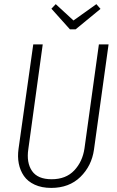

<svg xmlns="http://www.w3.org/2000/svg" viewBox="-20 -899 568 930"><path d="M446.8 -878.9 466.8 -856 346.2 -756.8H318.8L229 -856.9L250 -878.9L335.9 -799.8ZM505.9 -684.1 435.1 -173.8Q423.8 -95.2 369.4 -42Q314.9 11.2 228 11.2Q182.1 11.2 148.2 -4.4Q114.3 -20 95.9 -46.6Q77.6 -73.2 71 -106.7Q64.5 -140.1 69.8 -178.2L141.1 -684.1H187L117.2 -176.8Q107.4 -111.3 135 -71Q162.6 -30.8 230 -30.8Q299.3 -30.8 339.6 -73.5Q379.9 -116.2 389.2 -180.2L459 -684.1Z"/></svg>

Font: Fira Sans Compressed ExtraLight
Style: Italic
Weight: 250
Width: 3
Italic angle: -8°
Designer: Carrois Corporate & Edenspiekermann AG
Foundry: Carrois Corporate GbR & Edenspiekermann AG
Version: Version 4.203;PS 004.203;hotconv 1.0.88;makeotf.lib2.5.64775